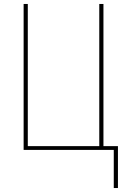

<svg xmlns="http://www.w3.org/2000/svg" viewBox="-20 -755 640 967"><path d="M553 192V0H99V-735H120V-19H480V-735H501V-19H574V192Z"/></svg>

Font: Zed Sans Thin Extended
Style: Regular
Weight: 100
Width: 7
Designer: Belleve Invis
Foundry: Belleve Invis
Version: Version 1.0.0; ttfautohint (v1.8.4)